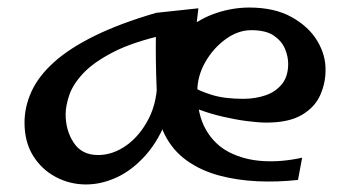

<svg xmlns="http://www.w3.org/2000/svg" viewBox="-20 -475 928 509"><path d="M208 14Q165 14 127.5 -6Q90 -26 67.5 -62.5Q45 -99 45 -150Q45 -192 63.5 -232.5Q82 -273 123 -310Q164 -347 231 -380Q298 -413 394 -441L418 -383Q333 -364 280.5 -337Q228 -310 200.5 -280.5Q173 -251 163.5 -222.5Q154 -194 154 -172Q154 -129 175.5 -96.5Q197 -64 240 -64Q279 -64 315 -89.5Q351 -115 374.5 -161Q398 -207 397 -270L455 -319Q449 -230 425.5 -167Q402 -104 366.5 -64Q331 -24 290 -5Q249 14 208 14ZM406 -138Q403 -136 400.5 -155Q398 -174 396.5 -206.5Q395 -239 394 -277Q393 -315 393 -350Q393 -385 393.5 -410Q394 -435 394 -441L506 -453Q496 -374 492 -306Q488 -238 487.5 -197Q487 -156 487 -156ZM770 2Q716 8 662 5.5Q608 3 560 -10Q512 -23 475 -49.5Q438 -76 417 -117.5Q396 -159 396 -219Q396 -279 417.5 -323Q439 -367 474.5 -396.5Q510 -426 553.5 -440.5Q597 -455 641 -455Q708 -455 753.5 -429.5Q799 -404 821.5 -366Q844 -328 843 -288Q843 -255 829 -223Q815 -191 780.5 -170.5Q746 -150 686 -150Q665 -150 634.5 -154Q604 -158 571.5 -165.5Q539 -173 510.5 -183.5Q482 -194 465 -207L489 -246Q508 -234 541.5 -223.5Q575 -213 625 -213Q656 -213 683 -222Q710 -231 727 -251.5Q744 -272 744 -306Q744 -325 735.5 -345.5Q727 -366 706 -380.5Q685 -395 646 -395Q611 -395 578 -371Q545 -347 524 -310Q503 -273 503 -232Q503 -171 526 -131Q549 -91 588.5 -71Q628 -51 677.5 -48Q727 -45 781 -57Z"/></svg>

Font: Marhey Light
Style: Regular
Weight: 300
Designer: Nur Syamsi & Bustanul Arifin
Foundry: Namelatype
Version: Version 1.000